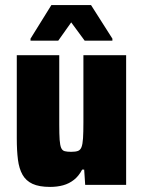

<svg xmlns="http://www.w3.org/2000/svg" viewBox="-20 -727 563 755"><path d="M177 8Q134 8 108 -4Q82 -16 68.5 -40Q55 -64 50.5 -99.5Q46 -135 46 -183V-510H213V-237Q213 -199 214.5 -177.5Q216 -156 220.5 -145.5Q225 -135 234.5 -132.5Q244 -130 260 -130Q277 -130 286.5 -133.5Q296 -137 300.5 -148.5Q305 -160 306.5 -183.5Q308 -207 308 -246V-510H476V0H315L311 -60H303Q290 -35 271 -20Q252 -5 228.5 1.5Q205 8 177 8ZM100 -567V-575L182 -707H338L422 -575V-567H313L260 -639L209 -567Z"/></svg>

Font: Saira SemiCondensed ExtraBold
Style: Regular
Weight: 800
Width: 4
Designer: Hector Gatti with collaboration of the Omnibus-Type team
Foundry: Omnibus-Type
Version: Version 1.101